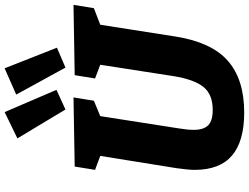

<svg xmlns="http://www.w3.org/2000/svg" viewBox="-140 -898 1052 811"><g transform="rotate(-90 385.5 -492.0)"><path d="M771 -707 757 -621 687 -594 637 -275Q613 -124 534.5 -55Q456 14 316 14Q195 14 134.5 -37.5Q74 -89 74 -195Q74 -222 81 -271L133 -594L74 -616L88 -702L380 -707L366 -621L301 -594L249 -261Q243 -225 243 -199Q243 -157 262.5 -138Q282 -119 327 -119Q393 -119 424.5 -158.5Q456 -198 470 -285L518 -594L460 -616L474 -702ZM412 -779 329 -741 207 -944 318 -998ZM590 -777 506 -741 392 -949 503 -998Z"/></g></svg>

Font: Bitter Pro ExtraBold
Style: Italic
Weight: 800
Italic angle: -9°
Designer: Sol Matas, and Bitter project Authors
Foundry: Sol Matas
Version: Version 1.010